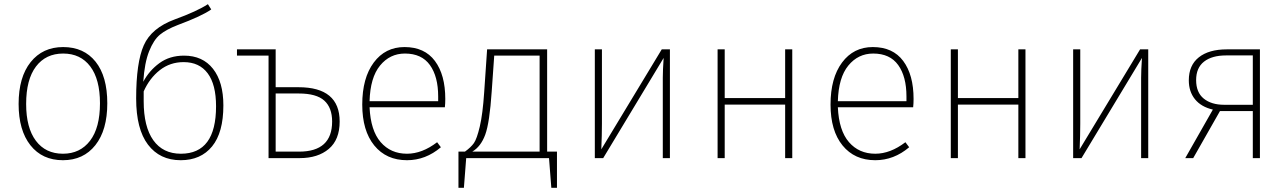

<svg xmlns="http://www.w3.org/2000/svg" viewBox="-20 -756 6158 918"><path d="M105 -259Q105 -145 151.5 -83Q198 -21 281 -21Q363 -21 410.5 -83Q458 -145 458 -262Q458 -377 411.5 -438.5Q365 -500 282 -500Q199 -500 152 -438Q105 -376 105 -259ZM282 -531Q381 -531 437 -461Q493 -391 493 -262Q493 -134 436 -62Q379 10 281 10Q182 10 125.5 -61.5Q69 -133 69 -259Q69 -387 126.5 -459Q184 -531 282 -531Z M845 -21Q1013 -21 1013 -248Q1013 -352 973 -405.5Q933 -459 858 -459Q793 -459 744 -420.5Q695 -382 667 -319V-280V-272Q667 -150 713 -85.5Q759 -21 845 -21ZM860 -490Q949 -490 998.5 -427Q1048 -364 1048 -252Q1048 -122 994 -56Q940 10 844 10Q744 10 687.5 -64.5Q631 -139 631 -285Q631 -457 667.5 -539.5Q704 -622 815 -663Q922 -702 974 -736L990 -711Q947 -680 829 -636Q775 -615 745 -590.5Q715 -566 693 -511Q671 -456 665 -365Q693 -418 742 -454Q791 -490 860 -490Z M1298 -31H1410Q1568 -31 1568 -175Q1568 -241 1530.5 -275Q1493 -309 1408 -309H1298ZM1298 -339H1407Q1604 -339 1604 -175Q1604 -88 1552 -44Q1500 0 1413 0H1264V-490H1113V-520H1299L1298 -519Z M2075 -272V-295Q2075 -390 2035.5 -445Q1996 -500 1916 -500Q1844 -500 1797 -442.5Q1750 -385 1747 -272ZM2109 -283Q2109 -261 2107 -243H1747Q1752 -132 1800 -76.5Q1848 -21 1926 -21Q1998 -21 2070 -76L2088 -52Q2015 10 1926 10Q1827 10 1769.5 -60.5Q1712 -131 1712 -256Q1712 -383 1767 -457Q1822 -531 1914 -531Q2010 -531 2059.5 -464.5Q2109 -398 2109 -283Z M2560 -490H2343L2331 -319Q2321 -169 2300 -112Q2279 -55 2238 -31H2560ZM2643 -31V142H2616L2605 0H2209L2198 142H2172V-31H2203Q2232 -52 2246 -72Q2260 -92 2274 -151Q2288 -210 2295 -315L2309 -520H2596V-31Z M3183 0H3149V-384Q3149 -419 3153 -479L2864 0H2824V-520H2858V-165Q2858 -111 2855 -42L3144 -520H3183Z M3734 -256H3445V0H3411V-520H3445V-287H3734V-520H3768V0H3734Z M4314 -272V-295Q4314 -390 4274.5 -445Q4235 -500 4155 -500Q4083 -500 4036 -442.5Q3989 -385 3986 -272ZM4348 -283Q4348 -261 4346 -243H3986Q3991 -132 4039 -76.5Q4087 -21 4165 -21Q4237 -21 4309 -76L4327 -52Q4254 10 4165 10Q4066 10 4008.5 -60.5Q3951 -131 3951 -256Q3951 -383 4006 -457Q4061 -531 4153 -531Q4249 -531 4298.5 -464.5Q4348 -398 4348 -283Z M4849 -256H4560V0H4526V-520H4560V-287H4849V-520H4883V0H4849Z M5470 0H5436V-384Q5436 -419 5440 -479L5151 0H5111V-520H5145V-165Q5145 -111 5142 -42L5431 -520H5470Z M5970 -255V-491H5845H5842Q5775 -491 5737 -461.5Q5699 -432 5699 -373Q5699 -314 5735.5 -284.5Q5772 -255 5833 -255ZM6004 -520V0H5970V-225H5813L5685 0H5647L5779 -232Q5723 -245 5693.5 -281.5Q5664 -318 5664 -372Q5664 -444 5712 -482Q5760 -520 5846 -520Z"/></svg>

Font: FiraSans
Style: Regular
Weight: 200
Designer: Carrois Corporate & Edenspiekermann AG
Foundry: Carrois Corporate GbR & Edenspiekermann AG
Version: Version 3.106;PS 003.106;hotconv 1.0.70;makeotf.lib2.5.58329